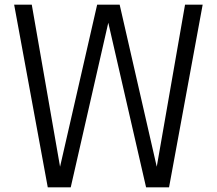

<svg xmlns="http://www.w3.org/2000/svg" viewBox="-20 -800 935 828"><path d="M709 8H610L447 -702L285 8H186L41 -780H117L239 -81L399 -780H496L656 -81L778 -780H854Z"/></svg>

Font: Tanohe Sans
Style: Regular
Weight: 400
Designer: Village Type and Design LLC & Cristiano Sobral
Foundry: Cooper Hewitt Smithsonian Design Museum
Version: Version 1.00;September 29, 2021;FontCreator 13.0.0.2655 64-b